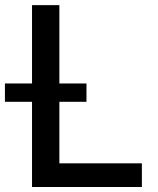

<svg xmlns="http://www.w3.org/2000/svg" viewBox="-48 -748 633 768"><path d="M80.1 0Q80.1 -181.6 80.1 -727.5Q107.4 -727.5 189.5 -727.5Q189.5 -569.3 189.5 -94.7Q272.5 -94.7 519.5 -94.7Q519.5 -71.3 519.5 0Q409.2 0 80.1 0ZM-28.3 -340.8Q-28.3 -359.4 -28.3 -414.1Q52.7 -414.1 297.9 -414.1Q297.9 -396.5 297.9 -340.8Q215.8 -340.8 -28.3 -340.8Z"/></svg>

Font: DeepSea
Style: Medium
Weight: 500
Designer: Stem
Version: Version 3.019;git-0a5106e0b